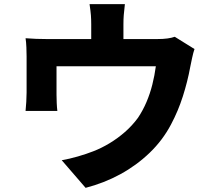

<svg xmlns="http://www.w3.org/2000/svg" viewBox="-20 -841 1040 924"><path d="M581 -821Q577 -787 575.5 -767.5Q574 -748 574 -724Q574 -711 574 -683.5Q574 -656 574 -626.5Q574 -597 574 -577H419Q419 -600 419 -629.5Q419 -659 419 -685Q419 -711 419 -724Q419 -748 417.5 -767.5Q416 -787 411 -821ZM916 -605Q910 -588 904.5 -562Q899 -536 896 -521Q889 -483 880 -447.5Q871 -412 860 -377.5Q849 -343 835 -309.5Q821 -276 803 -242Q763 -166 700 -105.5Q637 -45 559 -2.5Q481 40 392 63L277 -70Q313 -76 354.5 -88Q396 -100 429 -113Q468 -128 507 -151.5Q546 -175 581 -205.5Q616 -236 644 -274Q668 -310 685 -350Q702 -390 713 -433.5Q724 -477 730 -522H252Q252 -509 252 -491Q252 -473 252 -452.5Q252 -432 252 -414.5Q252 -397 252 -385Q252 -367 253 -345Q254 -323 256 -307H103Q105 -327 106.5 -351Q108 -375 108 -396Q108 -408 108 -431.5Q108 -455 108 -481Q108 -507 108 -530.5Q108 -554 108 -569Q108 -586 107 -612.5Q106 -639 103 -657Q130 -655 154 -654Q178 -653 208 -653H734Q766 -653 786.5 -656Q807 -659 821 -664Z"/></svg>

Font: Noto Sans JP ExtraBold
Style: Regular
Weight: 800
Designer: Ryoko NISHIZUKA  (kana, bopomofo & ideographs); Paul D. Hunt (Latin, Greek & Cyrillic); Sandoll Communications , Soo-you
Foundry: Adobe
Version: Version 2.004-H2;hotconv 1.0.118;makeotfexe 2.5.65603